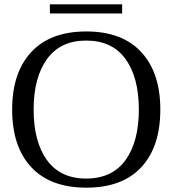

<svg xmlns="http://www.w3.org/2000/svg" viewBox="-20 -855 795 885"><path d="M210 -835H543V-793H210ZM36 -350Q36 -520 124 -615Q212 -710 378 -710Q543 -710 631 -615Q719 -520 719 -350Q719 -179 631.5 -84.5Q544 10 378 10Q212 10 124 -84.5Q36 -179 36 -350ZM620 -350Q620 -498 558.5 -583Q497 -668 377 -668Q258 -668 196.5 -582.5Q135 -497 135 -350Q135 -202 196.5 -117Q258 -32 377 -32Q497 -32 558.5 -117Q620 -202 620 -350Z"/></svg>

Font: TavirajRegular
Style: Regular
Weight: 400
Designer: Katatrad Team
Foundry: CadsonDemak
Version: Version 1.000